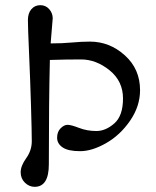

<svg xmlns="http://www.w3.org/2000/svg" viewBox="-20 -717 602 743"><path d="M184 -646Q184 -646 176 -549Q221 -549 258.5 -552.5Q296 -556 328 -556Q404 -556 463 -503Q522 -450 522 -368Q522 -306 483.5 -250Q445 -194 390.5 -163Q336 -132 290 -132Q244 -132 222.5 -146.5Q201 -161 201 -184Q201 -207 214.5 -220.5Q228 -234 241.5 -234Q255 -234 286 -222Q317 -210 353 -210Q389 -210 422.5 -239.5Q456 -269 456 -336Q456 -403 404 -445Q352 -487 293.5 -487Q235 -487 173 -485Q169 -325 169 -81Q169 6 114 6Q93 6 76.5 -10Q60 -26 60 -50.5Q60 -75 81.5 -105Q103 -135 103 -170.5Q103 -206 100 -307Q97 -408 92.5 -510Q88 -612 88 -639Q88 -666 101.5 -681.5Q115 -697 136 -697Q157 -697 170.5 -681.5Q184 -666 184 -646Z"/></svg>

Font: Macondo Swash Caps
Style: Regular
Weight: 400
Designer: John Vargas Beltran
Foundry: John Vargas Beltran
Version: Version 2.001